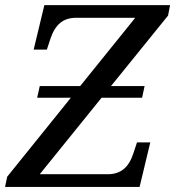

<svg xmlns="http://www.w3.org/2000/svg" viewBox="-37 -734 688 754"><path d="M623 -672.9 398.9 -396H530.8L521 -350.1H361.8L119.1 -49.8H386.2Q423.8 -49.8 448.5 -69.8Q473.1 -89.8 486.8 -131.8L501 -174.8H553.2L511.2 0H-17.1L-8.8 -40L241.2 -350.1H108.9L119.1 -396H277.8L494.1 -664.1H261.2Q223.6 -664.1 199.2 -643.8Q174.8 -623.5 161.1 -582L147 -539.1H95.2L137.2 -713.9H630.9Z"/></svg>

Font: Droid Serif
Style: Italic
Weight: 400
Italic angle: -12°
Designer: Monotype Design team
Foundry: Monotype Imaging Inc.
Version: Version 1.03